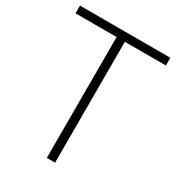

<svg xmlns="http://www.w3.org/2000/svg" viewBox="-179 -860 890 970"><g transform="rotate(30 266.0 -375.0)"><path d="M241.8 0V-705H2.3V-750H529.5V-705H290V0Z"/></g></svg>

Font: Spartan Light
Style: Regular
Weight: 300
Designer: Matt Bailey, Mirko Velimirovic
Foundry: Matt Bailey
Version: Version 1.005